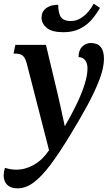

<svg xmlns="http://www.w3.org/2000/svg" viewBox="-51 -781 603 1049"><path d="M296 -605Q232 -605 204 -629Q176 -653 176 -684Q176 -717 200.5 -736Q225 -755 267 -755Q267 -708 282.5 -687Q298 -666 335 -666Q365 -666 390 -681.5Q415 -697 433 -719Q451 -741 461 -761L495 -738Q478 -707 452 -676Q426 -645 387.5 -625Q349 -605 296 -605ZM45 248Q8 248 -11.5 229Q-31 210 -31 177Q-31 159 -24 136Q8 146 38 146Q88 146 135 119Q182 92 217 40L95 -435Q87 -465 73.5 -476.5Q60 -488 34 -488H23L33 -536H200L263 -272Q273 -229 284 -179Q295 -129 303 -91Q337 -149 365.5 -207.5Q394 -266 410.5 -317.5Q427 -369 427 -408Q427 -435 414 -452Q401 -469 378 -469Q378 -506 398 -526Q418 -546 445 -546Q517 -546 517 -460Q517 -411 492.5 -346.5Q468 -282 426.5 -205.5Q385 -129 333 -44Q273 55 224.5 119.5Q176 184 133 216Q90 248 45 248Z"/></svg>

Font: Noto Serif SemiCondensed SemiBold
Style: Italic
Weight: 600
Width: 4
Italic angle: -12°
Designer: Monotype Design Team
Foundry: Monotype Imaging Inc.
Version: Version 2.014; ttfautohint (v1.8.4.7-5d5b)